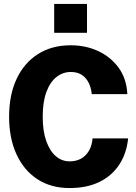

<svg xmlns="http://www.w3.org/2000/svg" viewBox="-20 -939 690 971"><path d="M332 12Q238 12 169.5 -32.5Q101 -77 63.5 -158.5Q26 -240 26 -349Q26 -459 64 -540Q102 -621 172 -665.5Q242 -710 338 -710Q413 -710 476 -681Q539 -652 579.5 -597Q620 -542 624 -463H444Q439 -514 412 -544.5Q385 -575 338 -575Q298 -575 265.5 -549.5Q233 -524 214.5 -473.5Q196 -423 196 -349Q196 -276 214 -225.5Q232 -175 262.5 -149Q293 -123 332 -123Q365 -123 389.5 -136.5Q414 -150 429.5 -176Q445 -202 448 -239H628Q620 -162 582.5 -105.5Q545 -49 482 -18.5Q419 12 332 12ZM254 -773V-919H420V-773Z"/></svg>

Font: Azeret Mono
Style: Bold
Weight: 700
Designer: Martin Vácha
Foundry: Displaay
Version: Version 1.002